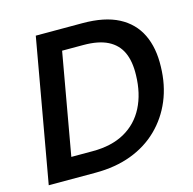

<svg xmlns="http://www.w3.org/2000/svg" viewBox="-103 -804 915 909"><g transform="rotate(-15 354.5 -350.0)"><path d="M26 0 150 -700H379Q487 -700 555 -664.5Q623 -629 655 -563Q687 -497 684 -405Q682 -315 651 -241Q620 -167 564 -112.5Q508 -58 430.5 -29Q353 0 256 0ZM164 -102H269Q362 -102 426 -138Q490 -174 524 -240.5Q558 -307 560 -397Q562 -464 541.5 -508.5Q521 -553 475.5 -576Q430 -599 356 -599H252Z"/></g></svg>

Font: DM Sans 18pt SemiBold
Style: Italic
Weight: 600
Italic angle: -10°
Designer: Colophon Foundry, Jonny Pinhorn
Foundry: Colophon Foundry
Version: Version 4.004;gftools[0.9.30]